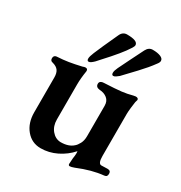

<svg xmlns="http://www.w3.org/2000/svg" viewBox="-162 -780 866 918"><g transform="rotate(30 271.5 -321.5)"><path d="M345 11 347 -20Q350 -38 350 -52L349 -61Q318 -26 276 -5.5Q234 15 189 15Q140 15 108.5 -22.5Q77 -60 77 -119V-311Q77 -335 67.5 -348.5Q58 -362 36 -368Q21 -370 21 -385Q21 -401 36 -403Q72 -405 100 -409.5Q128 -414 167 -423Q177 -427 183 -427Q196 -427 195 -413Q188 -370 188 -336V-143Q188 -107 208 -83Q228 -59 257 -58Q301 -58 325 -80Q335 -88 344 -105Q353 -122 353 -146V-314Q353 -340 336 -353.5Q319 -367 295 -368Q272 -370 272 -389Q272 -398 278.5 -402.5Q285 -407 295 -407Q359 -410 389 -413.5Q419 -417 448 -425L460 -427Q475 -427 475 -416Q475 -414 471 -402Q469 -391 466.5 -368Q464 -345 464 -333V-101Q464 -59 482 -59L516 -60Q534 -60 534 -43Q534 -34 530.5 -29.5Q527 -25 518 -24Q454 -18 377 14Q361 20 353 20Q345 20 345 11ZM172 -471Q172 -482 182 -506Q198 -545 241 -638Q252 -663 276 -663Q336 -663 336 -638Q336 -633 332 -626.5Q328 -620 327 -618Q302 -577 227 -496L209 -476Q202 -469 194.5 -463.5Q187 -458 181 -458Q172 -458 172 -471ZM308 -471Q308 -482 317 -501L347 -562L385 -638Q397 -661 419 -661Q446 -661 462.5 -654Q479 -647 479 -634Q479 -625 469 -613Q446 -581 407.5 -540Q369 -499 362 -492L345 -474Q338 -468 330.5 -463Q323 -458 317 -458Q308 -458 308 -471Z"/></g></svg>

Font: EB Garamond SemiBold
Style: Regular
Weight: 600
Designer: Georg Duffner and Octavio Pardo
Foundry: Georg Duffner
Version: Version 1.000